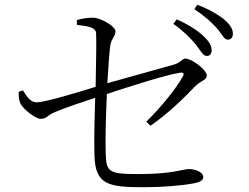

<svg xmlns="http://www.w3.org/2000/svg" viewBox="-20 -805 1040 803"><path d="M844 -571C858 -571 865 -579 865 -595C865 -614 855 -632 829 -656C805 -678 769 -702 719 -724L705 -705C747 -676 776 -646 797 -621C818 -596 828 -571 844 -571ZM932 -639C945 -639 954 -647 954 -664C954 -684 942 -703 916 -725C892 -744 856 -766 805 -785L793 -767C836 -737 862 -715 885 -689C907 -665 917 -639 932 -639ZM592 -296 609 -279C688 -333 759 -405 796 -444C820 -468 845 -470 845 -489C845 -512 783 -560 755 -560C742 -560 736 -543 708 -535L429 -457C433 -524 437 -583 441 -613C444 -641 463 -653 463 -674C463 -695 401 -731 369 -731C349 -731 324 -728 301 -721L302 -701C350 -695 380 -691 382 -666C384 -624 381 -524 380 -442C313 -421 169 -377 133 -377C110 -377 95 -396 76 -427L58 -421C58 -404 59 -385 65 -373C77 -347 130 -308 149 -308C176 -308 175 -321 209 -336C254 -355 327 -379 378 -396C376 -330 373 -230 375 -156C378 -29 436 -22 588 -22C656 -22 740 -29 784 -37C811 -41 830 -49 830 -64C830 -87 794 -98 770 -98C745 -98 703 -77 561 -77C433 -77 424 -85 422 -167C420 -225 423 -322 427 -412C518 -442 677 -493 734 -501C748 -503 752 -497 744 -484C714 -431 656 -360 592 -296Z"/></svg>

Font: Source Han Serif CN Light
Style: Regular
Weight: 300
Designer: Ryoko NISHIZUKA 西塚涼子 (kana & ideographs); Frank Grießhammer (Latin, Greek & Cyrillic); Wenlong ZHANG 张文龙 (bopomofo); San
Foundry: Adobe
Version: Version 2.003;hotconv 1.1.1;makeotfexe 2.6.0